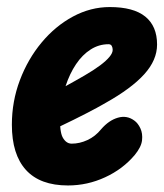

<svg xmlns="http://www.w3.org/2000/svg" viewBox="-20 -530 478 558"><path d="M177.5 9Q96.5 9 55.5 -36Q14.5 -81 14.5 -167.5Q14.5 -235.5 37.8 -297Q61 -358.5 101 -406.5Q141 -454.5 192.2 -482Q243.5 -509.5 299 -509.5Q368 -509.5 402.2 -481.8Q436.5 -454 436.5 -400.5Q436.5 -378 427.2 -356.5Q418 -335 399.2 -314.2Q380.5 -293.5 352.5 -272.8Q324.5 -252 287 -231Q264 -217.5 229.5 -199.8Q195 -182 155 -163Q155.5 -154.5 156.8 -147.8Q158 -141 160 -135.5Q164 -125.5 171.2 -119Q178.5 -112.5 188.5 -112.5Q211.5 -112.5 234.2 -123Q257 -133.5 274 -154.5Q296.5 -180.5 322.8 -188Q349 -195.5 370.5 -179.5Q381 -172 388 -157Q395 -142 392.8 -122.2Q390.5 -102.5 371.5 -79.5Q337 -38.5 285.5 -14.8Q234 9 177.5 9ZM170.5 -279.5Q184.5 -287 198 -294.8Q211.5 -302.5 225.5 -310.5Q253 -326.5 271 -340Q289 -353.5 298.2 -364.8Q307.5 -376 307.5 -385Q307.5 -391.5 304.8 -396.5Q302 -401.5 295.5 -401.5Q267.5 -401.5 243.5 -386.2Q219.5 -371 201 -343.5Q182.5 -316 170.5 -279.5Z"/></svg>

Font: Edu VIC WA NT Hand Pre
Style: Regular
Weight: 400
Designer: Tina and Corey Anderson, Eben Sorkin, Mirko Velimirovic
Foundry: Google for Education
Version: Version 1.000